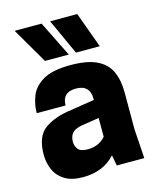

<svg xmlns="http://www.w3.org/2000/svg" viewBox="-118 -862 785 957"><g transform="rotate(-15 274.5 -383.5)"><path d="M0 0ZM192 13Q134 13 98.5 -8.5Q63 -30 46.5 -66.5Q30 -103 30 -146Q30 -241 82.5 -278Q135 -315 220 -326L342 -345V-351Q342 -423 270 -423Q199 -423 199 -355H50Q50 -399 66.5 -442Q83 -485 131 -514Q179 -543 275 -543Q360 -543 409.5 -519Q459 -495 479.5 -450Q500 -405 500 -341V-150L510 0H368L358 -55Q296 13 192 13ZM250 -115Q307 -115 342 -155V-252L252 -238Q215 -231 201 -214.5Q187 -198 187 -169Q187 -149 200 -132Q213 -115 250 -115ZM69 -596ZM317 -596 233 -780H373L440 -596ZM157 -596 50 -780H189L280 -596Z"/></g></svg>

Font: Tanohe Sans
Style: Bold
Weight: 700
Designer: Village Type and Design LLC & Cristiano Sobral
Foundry: Cooper Hewitt Smithsonian Design Museum
Version: Version 1.00;September 29, 2021;FontCreator 13.0.0.2655 64-b